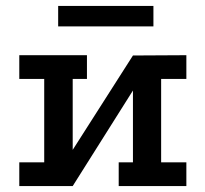

<svg xmlns="http://www.w3.org/2000/svg" viewBox="-20 -627 692 647"><path d="M45 -441H273V-361H225V-122L428 -440L608 -441V-361H523V-80H608V0H380V-80H428V-322L225 0H45V-80H129V-361H45ZM176 -607H497V-538H176Z"/></svg>

Font: Podkova SemiBold
Style: Regular
Weight: 600
Designer: Ilya Yudin
Foundry: Cyreal (www.cyreal.org)
Version: Version 2.103